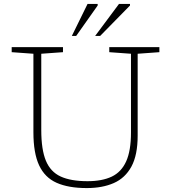

<svg xmlns="http://www.w3.org/2000/svg" viewBox="-20 -947 870 977"><path d="M646.5 -273V-673.5L536 -681.5V-707H791V-681.5L680.5 -673.5V-257Q680.5 -158 648.8 -99.5Q617 -41 559 -15.5Q501 10 421.5 10Q328.5 10 268.2 -16.8Q208 -43.5 179 -105.8Q150 -168 150 -274V-673.5L39.5 -681.5V-707H300.5V-681.5L190 -673.5V-285Q190 -186 213.5 -129.2Q237 -72.5 288.8 -48.8Q340.5 -25 425.5 -25Q499.5 -25 548.5 -48.2Q597.5 -71.5 622 -125.8Q646.5 -180 646.5 -273ZM464 -764 585.5 -927H641.5V-919L489.5 -764ZM345.5 -764 425.5 -927H477V-919L367.5 -764Z"/></svg>

Font: Newsreader 6pt ExtraLight
Style: Regular
Weight: 275
Designer: Hugues Gentile
Foundry: Production Type
Version: Version 1.003; ttfautohint (v1.8.3)